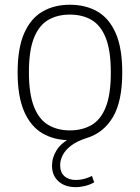

<svg xmlns="http://www.w3.org/2000/svg" viewBox="-20 -568 576 790"><path d="M291.5 202Q247.5 202 220.8 178.2Q194 154.5 194 114Q194 79.5 213.5 49.2Q233 19 272 -0.5L269 9Q203.5 9 155 -19.2Q106.5 -47.5 79.5 -109Q52.5 -170.5 52.5 -270Q52.5 -369 79.2 -430.5Q106 -492 154.5 -520.2Q203 -548.5 267.5 -548.5Q332.5 -548.5 381 -520.5Q429.5 -492.5 456.2 -431.2Q483 -370 483 -270Q483 -150.5 444.5 -86Q406 -21.5 338 -0.5Q297 12.5 272.8 31Q248.5 49.5 238 70.5Q227.5 91.5 227.5 111.5Q227.5 141 245 156.8Q262.5 172.5 292 172.5Q309.5 172.5 325.8 168.2Q342 164 358.5 156L367.5 182.5Q350 192 330.5 197Q311 202 291.5 202ZM267.5 -31.5Q319 -31.5 357 -53.8Q395 -76 415.5 -128Q436 -180 436 -269Q436 -359 415.5 -411.2Q395 -463.5 357 -485.8Q319 -508 267.5 -508Q216.5 -508 178.5 -486Q140.5 -464 119.8 -412.2Q99 -360.5 99 -271.5Q99 -181.5 119.8 -129Q140.5 -76.5 178.5 -54Q216.5 -31.5 267.5 -31.5Z"/></svg>

Font: Encode Sans Condensed Thin ExtraLight
Style: Regular
Weight: 250
Version: Version 3.002